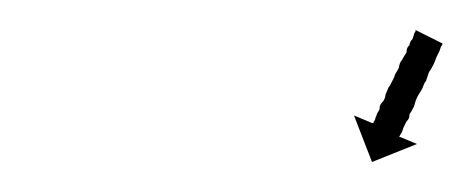

<svg xmlns="http://www.w3.org/2000/svg" viewBox="-20 -567 315 128"><path d="M275 -538Q275 -537 274 -536Q274 -536 273 -533Q271 -529 271 -529Q270 -526 269 -524Q267 -520 266 -519Q265 -516 264 -513Q263 -512 262.5 -510.5Q262 -509 261 -507Q259 -504 258 -502Q257 -500 256 -496Q254 -492 253 -491Q253 -489 252.5 -488Q252 -487 251 -486Q250 -484 249 -482Q248 -479 248 -479Q246 -476 247 -477Q247 -477 246 -476L258 -471L228 -459L216 -490L228 -485Q228 -485 229 -485Q229 -486 230 -487Q230 -488 231 -490Q231 -491 233 -494Q233 -496 233.5 -497Q234 -498 235 -499Q236 -500 236.5 -501.5Q237 -503 237 -504Q238 -506 238.5 -507.5Q239 -509 240 -510Q242 -514 243 -516Q243 -517 244 -518.5Q245 -520 246 -522Q246 -523 246.5 -524.5Q247 -526 248 -527Q249 -529 251 -532Q251 -534 251.5 -535Q252 -536 253 -537Q253 -538 253.5 -539Q254 -540 255 -541Q256 -544 256 -544Q256 -545 257 -546Q257 -547 257 -547L275 -538Q275 -538 275 -538Q275 -538 275 -538Z"/></svg>

Font: FRB American Cursive Just Arrows Thin
Style: Italic
Weight: 100
Italic angle: -25°
Version: Version 2.0;Modular Font Editor K font №1